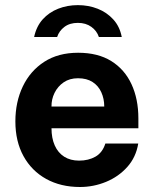

<svg xmlns="http://www.w3.org/2000/svg" viewBox="-20 -738 616 768"><path d="M300 10Q223 10 164.8 -22.2Q106.5 -54.5 74 -113.5Q41.5 -172.5 41.5 -252.5Q41.5 -330 71.2 -392.2Q101 -454.5 157 -490.8Q213 -527 292.5 -527Q371.5 -527 425 -493.8Q478.5 -460.5 506 -401.2Q533.5 -342 533.5 -264.5V-225H186Q186 -185.5 199 -156.2Q212 -127 236.8 -111.2Q261.5 -95.5 296.5 -95.5Q334 -95.5 362 -111.5Q390 -127.5 401.5 -164H533Q524 -109 489 -70Q454 -31 404 -10.5Q354 10 300 10ZM186 -312H397Q397 -343 385.2 -369Q373.5 -395 350.2 -410Q327 -425 292 -425Q258.5 -425 234.8 -408.8Q211 -392.5 198.2 -366.5Q185.5 -340.5 186 -312ZM116.5 -590Q125.5 -632.5 151 -660.8Q176.5 -689 213 -703.2Q249.5 -717.5 291.5 -717.5Q334 -717.5 370.8 -703Q407.5 -688.5 433.2 -660.2Q459 -632 467 -590H375.5Q367.5 -614.5 345.5 -630.5Q323.5 -646.5 291.5 -646.5Q259 -646.5 237.8 -630.5Q216.5 -614.5 208.5 -590Z"/></svg>

Font: Public Sans Thin
Style: Bold
Weight: 700
Version: Version 2.001